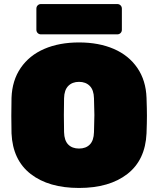

<svg xmlns="http://www.w3.org/2000/svg" viewBox="-20 -920 782 950"><path d="M371 10Q221 10 132 -59Q43 -128 37 -260Q36 -287 36 -347Q36 -408 37 -436Q40 -522 82.5 -584Q125 -646 199 -678Q273 -710 371 -710Q469 -710 543 -678Q617 -646 659.5 -584Q702 -522 705 -436Q707 -380 707 -347Q707 -314 705 -260Q699 -128 610 -59Q521 10 371 10ZM445 -266Q447 -324 447 -351Q447 -380 445 -434Q444 -475 424 -495Q404 -515 371 -515Q338 -515 318 -495Q298 -475 297 -434Q296 -407 296 -351Q296 -295 297 -266Q298 -225 317.5 -205Q337 -185 371 -185Q405 -185 424.5 -205Q444 -225 445 -266ZM583 -877V-773Q583 -763 576.5 -756.5Q570 -750 560 -750H183Q173 -750 166.5 -756.5Q160 -763 160 -773V-877Q160 -887 166.5 -893.5Q173 -900 183 -900H560Q570 -900 576.5 -893.5Q583 -887 583 -877Z"/></svg>

Font: Rubik
Style: Regular
Weight: 900
Designer: Hubert & Fischer
Foundry: Hubert & Fischer
Version: Version 1.100